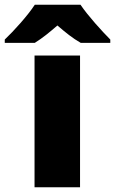

<svg xmlns="http://www.w3.org/2000/svg" viewBox="-78 -786 483 806"><path d="M260 -766H68C38 -720 -20 -656 -58 -620V-606H68C103 -628 128 -649 163 -679C198 -649 226 -626 261 -606H385V-620C351 -654 291 -720 260 -766ZM258 0V-553H67V0Z"/></svg>

Font: Noto Sans Bengali Black
Style: Regular
Weight: 900
Designer: Jelle Bosma - Monotype Design Team
Foundry: Monotype Imaging Inc.
Version: Version 2.003